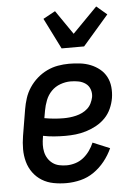

<svg xmlns="http://www.w3.org/2000/svg" viewBox="-55 -817 610 867"><g transform="rotate(-5 250.0 -383.5)"><path d="M211 8Q181 8 152.5 2.5Q124 -3 100.5 -17.5Q77 -32 60.5 -54.5Q44 -77 36.5 -104.5Q29 -132 29 -161.5Q29 -191 34 -221L54 -341Q58 -365 66 -390Q74 -415 89 -437.5Q104 -460 124.5 -478Q145 -496 169 -507.5Q193 -519 218.5 -523.5Q244 -528 269 -528Q294 -528 319 -525Q344 -522 366.5 -513Q389 -504 407.5 -489Q426 -474 437 -453Q448 -432 450.5 -407Q453 -382 449 -357Q445 -333 434.5 -309.5Q424 -286 406.5 -268Q389 -250 366.5 -237.5Q344 -225 319.5 -217.5Q295 -210 271.5 -207.5Q248 -205 225 -205Q199 -205 173.5 -207Q148 -209 124 -214L123 -207Q120 -190 119.5 -173.5Q119 -157 122.5 -141Q126 -125 134.5 -111.5Q143 -98 156 -88.5Q169 -79 185.5 -75.5Q202 -72 219 -72Q238 -72 258 -78Q278 -84 294.5 -97Q311 -110 323.5 -127.5Q336 -145 344 -164L421 -132Q407 -101 385.5 -74Q364 -47 336 -27.5Q308 -8 275.5 0Q243 8 211 8ZM224 -285Q238 -285 252 -286.5Q266 -288 280.5 -291.5Q295 -295 308.5 -301.5Q322 -308 333 -318Q344 -328 350.5 -341.5Q357 -355 360 -369Q363 -387 357 -404Q351 -421 337 -431Q323 -441 305.5 -444.5Q288 -448 269 -448Q246 -448 222.5 -439.5Q199 -431 182 -413.5Q165 -396 156 -373Q147 -350 143 -327L137 -293Q159 -289 180.5 -287Q202 -285 224 -285ZM242 -600 172 -740 227 -770 302 -661 414 -775 461 -735 344 -600Z"/></g></svg>

Font: Iosevka Term Curly Medium
Style: Italic
Weight: 500
Italic angle: -9°
Designer: Belleve Invis
Foundry: Belleve Invis
Version: Version 32.3.0